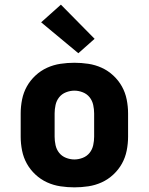

<svg xmlns="http://www.w3.org/2000/svg" viewBox="-20 -798 640 826"><path d="M300 8Q270 8 240 3.5Q210 -1 182.5 -13.5Q155 -26 132.5 -47Q110 -68 95.5 -94Q81 -120 75 -150Q69 -180 69 -210V-310Q69 -340 75 -370Q81 -400 95.5 -426Q110 -452 132.5 -473Q155 -494 182.5 -506.5Q210 -519 240 -523.5Q270 -528 300 -528Q330 -528 360 -523.5Q390 -519 417.5 -506.5Q445 -494 467.5 -473Q490 -452 504.5 -426Q519 -400 525 -370Q531 -340 531 -310V-210Q531 -180 525 -150Q519 -120 504.5 -94Q490 -68 467.5 -47Q445 -26 417.5 -13.5Q390 -1 360 3.5Q330 8 300 8ZM300 -112Q318 -112 336 -119Q354 -126 365.5 -140.5Q377 -155 381 -173.5Q385 -192 385 -210V-310Q385 -328 381 -346.5Q377 -365 365.5 -379.5Q354 -394 336 -401Q318 -408 300 -408Q282 -408 264 -401Q246 -394 234.5 -379.5Q223 -365 219 -346.5Q215 -328 215 -310V-210Q215 -192 219 -173.5Q223 -155 234.5 -140.5Q246 -126 264 -119Q282 -112 300 -112ZM317 -569 157 -702 242 -778 387 -631Z"/></svg>

Font: Iosevka Heavy Extended
Style: Regular
Weight: 900
Width: 7
Monospace: yes
Designer: Belleve Invis
Foundry: Belleve Invis
Version: Version 32.5.0; ttfautohint (v1.8.4)